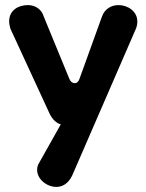

<svg xmlns="http://www.w3.org/2000/svg" viewBox="-20 -500 576 755"><path d="M16 -416C16 -407 18 -397 21 -387L176 -51C187 -30 201 -16 219 -11L133 142C128 150 126 159 126 168C126 204 163 235 202 235C225 235 249 222 264 190L514 -386C518 -395 520 -405 520 -416C520 -455 483 -480 446 -480C419 -480 392 -466 381 -435L294 -194C290 -180 283 -173 274 -173C264 -173 256 -180 251 -194L152 -435C144 -463 119 -480 90 -480C51 -480 16 -459 16 -416Z"/></svg>

Font: Dongle
Style: Bold
Weight: 700
Designer: Yanghee Ryu
Foundry: Yanghee Ryu
Version: Version 2.000